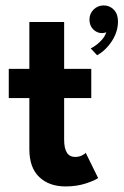

<svg xmlns="http://www.w3.org/2000/svg" viewBox="-20 -658 444 690"><path d="M352.5 -638.5Q374.5 -638.5 389.2 -623Q404 -607.5 404 -581Q404 -544 382 -510.2Q360 -476.5 329 -459.5L306 -484Q323.5 -492.5 340.2 -508.8Q357 -525 362 -542.5Q355.5 -539 345.5 -539Q327.5 -539.5 314.5 -553Q301.5 -566.5 301.5 -587.5Q301.5 -609 316.5 -623.8Q331.5 -638.5 352.5 -638.5ZM11.5 -410.5H85.5V-579H210.5V-410.5H308V-305.5H210.5V-156Q210.5 -94 250 -94Q263.5 -94 274.2 -99.2Q285 -104.5 288 -109L332.5 -18.5Q323.5 -10.5 290 0.8Q256.5 12 215.5 12Q156.5 12 121 -21.8Q85.5 -55.5 85.5 -122V-305.5H11.5Z"/></svg>

Font: League Spartan SemiBold
Style: Regular
Weight: 600
Foundry: The League of Moveable Type
Version: Version 2.002